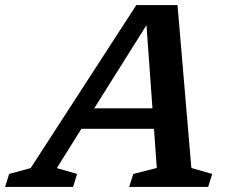

<svg xmlns="http://www.w3.org/2000/svg" viewBox="-83 -735 916 755"><path d="M669.5 -74.5 751.5 -51 735.5 0H425L441 -51L533.5 -74.5L522.5 -228.5H237L140.5 -74L220 -51L204.5 0H-63L-47 -51L37.5 -74L453 -715H615ZM287.5 -309H516.5L493 -636Z"/></svg>

Font: Newsreader Caption Medium
Style: Italic
Weight: 500
Italic angle: -17°
Designer: Hugues Gentile
Foundry: Production Type
Version: Version 1.001